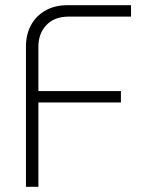

<svg xmlns="http://www.w3.org/2000/svg" viewBox="-20 -720 560 740"><path d="M80 0V-540Q80 -588 100 -624Q120 -660 156 -680Q192 -700 240 -700H485V-656H245Q190 -656 159 -623.5Q128 -591 128 -540V-369H446V-325H128V0Z"/></svg>

Font: MuseoModerno Thin ExtraLight
Style: Regular
Weight: 250
Version: Version 1.002